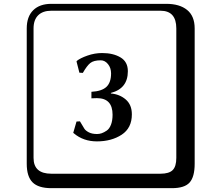

<svg xmlns="http://www.w3.org/2000/svg" viewBox="-20 -774 1140 1006"><path d="M249 -717.8Q204.1 -717.8 179.9 -693.8Q155.8 -669.9 155.8 -625V53.2Q155.8 136.2 249 136.2H820.8Q865.7 136.2 884.8 117.2Q903.8 98.1 903.8 53.2V-625Q903.8 -717.8 820.8 -717.8ZM1000 84Q1000 152.8 973.4 182.4Q946.8 211.9 880.9 211.9H249Q181.2 211.9 150.6 181.4Q120.1 150.9 120.1 84V-625Q120.1 -687 154.1 -720.5Q188 -753.9 249 -753.9H851.1Q920.9 -753.9 960.4 -721.9Q1000 -689.9 1000 -625ZM488.8 -71.8Q501 -71.8 512.9 -75.9Q524.9 -80.1 539.1 -89.6Q553.2 -99.1 561.5 -120.6Q569.8 -142.1 569.8 -172.9Q569.8 -259.8 487.8 -259.8Q467.8 -259.8 459 -258.8V-293Q513.2 -295.9 537.6 -318.8Q562 -341.8 562 -389.2Q562 -418 545.9 -438Q529.8 -458 507.8 -458Q470.7 -458 452.9 -443.6Q435.1 -429.2 414.1 -392.1L396 -393.1L380.9 -452.1L382.8 -455.1Q399.9 -469.2 438 -482.7Q476.1 -496.1 515.1 -496.1Q573.2 -496.1 611.6 -473.1Q649.9 -450.2 649.9 -400.9Q649.9 -310.1 561 -287.1V-284.2Q606.9 -280.3 638.9 -252.7Q670.9 -225.1 670.9 -174.8Q670.9 -103 617.4 -68.1Q564 -33.2 487.8 -33.2Q417 -33.2 367.2 -75.2L363.8 -78.1L380.9 -137.2L398.9 -138.2Q416 -109.4 422.1 -99.6Q428.2 -89.8 445.1 -80.8Q461.9 -71.8 488.8 -71.8Z"/></svg>

Font: Linux Biolinum Keyboard
Style: Regular
Weight: 700
Designer: Philipp H. Poll
Foundry: Philipp H. Poll
Version: Version 0.6.1 ; ttfautohint (v0.9)